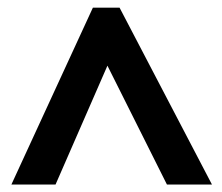

<svg xmlns="http://www.w3.org/2000/svg" viewBox="-20 -738 583 504"><path d="M9.9 -253.6 223.8 -717.8H293.9L536.4 -253.6H418.2L262 -565.6L125.8 -253.6Z"/></svg>

Font: Noto Sans Khmer UI
Style: Regular
Weight: 400
Designer: Danh Hong and the Monotype Design Team
Foundry: Monotype Imaging Inc.
Version: Version 2.002